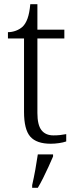

<svg xmlns="http://www.w3.org/2000/svg" viewBox="-20 -678 362 919"><path d="M223 10Q155 10 125 -24Q95 -58 95 -143V-494H18V-524Q37 -524 56 -531Q75 -538 89 -551Q103 -565 112 -590Q121 -615 125 -658H159V-536H288V-494H159V-137Q159 -80 178.5 -55Q198 -30 236 -30Q253 -30 267 -31.5Q281 -33 297 -36V-1Q283 4 262.5 7Q242 10 223 10ZM134 208Q142 173 149 134.5Q156 96 161 61H234V71Q225 92 212.5 119.5Q200 147 186.5 174Q173 201 161 221H134Z"/></svg>

Font: Noto Serif Malayalam Light
Style: Regular
Weight: 300
Designer: Indian type Foundry, Jelle Bosma, Monotype Design Team
Foundry: Monotype Imaging Inc.
Version: Version 2.104; ttfautohint (v1.8.4.7-5d5b)